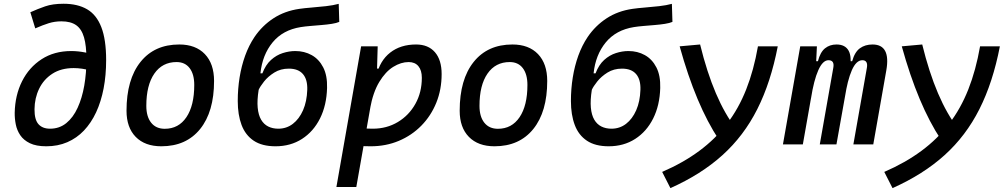

<svg xmlns="http://www.w3.org/2000/svg" viewBox="-20 -762 5313 1013"><path d="M224.1 9.8Q170.9 9.8 137.7 -6.3Q104.5 -22.5 86.9 -48.6Q69.3 -74.7 63.2 -106Q57.1 -137.2 57.6 -167.5Q59.6 -259.8 96.4 -333.3Q133.3 -406.7 199.7 -449.7Q266.1 -492.7 356 -492.7Q391.6 -492.7 429.9 -485.1Q468.3 -477.5 509.8 -461.9L462.9 -388.2Q437.5 -396 413.8 -399.4Q390.1 -402.8 368.7 -402.8Q302.2 -402.8 256.3 -373Q210.4 -343.3 186.5 -293.9Q162.6 -244.6 162.1 -185.5Q161.6 -130.9 182.9 -106.9Q204.1 -83 244.1 -83Q293.5 -83 329.8 -112.5Q366.2 -142.1 389.6 -193.4Q413.1 -244.6 424.6 -310.5Q436 -376.5 436 -449.7Q436 -521 423.3 -564.9Q410.6 -608.9 381.8 -629.2Q353 -649.4 304.2 -649.4Q268.6 -649.4 237.3 -639.6Q206.1 -629.9 166 -612.3L140.1 -697.3Q178.7 -714.8 218.3 -728.5Q257.8 -742.2 315.4 -742.2Q389.6 -742.2 439.5 -713.1Q489.3 -684.1 514.6 -618.7Q540 -553.2 540 -444.8Q540 -364.7 526.6 -295.2Q513.2 -225.6 487.1 -169.4Q460.9 -113.3 422.9 -73.2Q384.8 -33.2 335 -11.7Q285.2 9.8 224.1 9.8Z M831.1 9.8Q744.6 9.8 696 -39.8Q647.5 -89.4 647.5 -177.7Q647.5 -342.8 721.2 -435.1Q794.9 -527.3 925.8 -527.3Q1012.2 -527.3 1060.8 -476.6Q1109.4 -425.8 1109.4 -335Q1109.4 -172.4 1035.9 -81.3Q962.4 9.8 831.1 9.8ZM849.1 -82.5Q922.4 -82.5 963.6 -143.8Q1004.9 -205.1 1004.9 -314Q1004.9 -370.6 980.5 -402.6Q956.1 -434.6 911.6 -434.6Q836.4 -434.6 794.2 -373.5Q752 -312.5 752 -203.6Q752 -146.5 777.6 -114.5Q803.2 -82.5 849.1 -82.5Z M1433.6 9.8Q1362.8 9.8 1318.8 -19.5Q1274.9 -48.8 1254.6 -102.5Q1234.4 -156.2 1234.4 -229Q1234.4 -293 1244.1 -353.5Q1253.9 -414.1 1273.4 -468.3Q1293 -522.5 1322.8 -566.9Q1363.3 -626.5 1422.6 -665.3Q1481.9 -704.1 1559.6 -715.3Q1586.4 -719.2 1624 -722.2Q1661.6 -725.1 1700 -729.5Q1738.3 -733.9 1767.1 -741.7L1770 -646.5Q1755.4 -640.1 1730.5 -636.2Q1705.6 -632.3 1676 -629.9Q1646.5 -627.4 1617.7 -625Q1588.9 -622.6 1566.9 -619.1Q1472.2 -604 1418.2 -538.3Q1364.3 -472.7 1354 -375H1364.3Q1381.3 -419.9 1409.7 -445.6Q1438 -471.2 1471.7 -481.9Q1505.4 -492.7 1538.1 -492.7Q1585.9 -492.7 1624.5 -471.2Q1663.1 -449.7 1685.3 -406.5Q1707.5 -363.3 1705.6 -297.9Q1703.1 -206.5 1668.5 -137.2Q1633.8 -67.9 1573.5 -29.1Q1513.2 9.8 1433.6 9.8ZM1448.2 -83Q1491.7 -83 1525.1 -108.6Q1558.6 -134.3 1578.9 -180.4Q1599.1 -226.6 1601.1 -288.1Q1603 -342.3 1578.4 -371.1Q1553.7 -399.9 1503.9 -399.9Q1460.4 -399.9 1427.2 -379.2Q1394 -358.4 1373 -331.8Q1352.1 -305.2 1344.7 -288.1Q1335.9 -232.9 1339.6 -193.8Q1343.3 -154.8 1357.7 -130.4Q1372.1 -106 1395.3 -94.5Q1418.5 -83 1448.2 -83Z M1859.9 224.6H1754.9L1885.3 -517.6H1972.7L1969.2 -395ZM1936 9.8Q1900.4 9.8 1865.2 7.1Q1830.1 4.4 1794.4 -0.5L1843.3 -95.2Q1875 -83 1946.8 -83Q2020.5 -83 2079.1 -118.2Q2137.7 -153.3 2171.6 -214.1Q2205.6 -274.9 2205.6 -351.6Q2205.6 -391.1 2187.5 -412.8Q2169.4 -434.6 2136.2 -434.6Q2095.7 -434.6 2054.7 -409.2Q2013.7 -383.8 1981 -329.6Q1948.2 -275.4 1932.6 -189.5L1951.7 -399.9H1994.1L1966.3 -362.8Q1983.9 -441.4 2038.6 -484.4Q2093.3 -527.3 2175.3 -527.3Q2239.3 -527.3 2274.7 -486.6Q2310.1 -445.8 2310.1 -371.1Q2310.1 -289.6 2282 -220.2Q2253.9 -150.9 2203.1 -99.1Q2152.3 -47.4 2084.2 -18.8Q2016.1 9.8 1936 9.8Z M2588.9 9.8Q2502.4 9.8 2453.9 -39.8Q2405.3 -89.4 2405.3 -177.7Q2405.3 -342.8 2479 -435.1Q2552.7 -527.3 2683.6 -527.3Q2770 -527.3 2818.6 -476.6Q2867.2 -425.8 2867.2 -335Q2867.2 -172.4 2793.7 -81.3Q2720.2 9.8 2588.9 9.8ZM2606.9 -82.5Q2680.2 -82.5 2721.4 -143.8Q2762.7 -205.1 2762.7 -314Q2762.7 -370.6 2738.3 -402.6Q2713.9 -434.6 2669.4 -434.6Q2594.2 -434.6 2552 -373.5Q2509.8 -312.5 2509.8 -203.6Q2509.8 -146.5 2535.4 -114.5Q2561 -82.5 2606.9 -82.5Z M3191.4 9.8Q3120.6 9.8 3076.7 -19.5Q3032.7 -48.8 3012.5 -102.5Q2992.2 -156.2 2992.2 -229Q2992.2 -293 3002 -353.5Q3011.7 -414.1 3031.2 -468.3Q3050.8 -522.5 3080.6 -566.9Q3121.1 -626.5 3180.4 -665.3Q3239.7 -704.1 3317.4 -715.3Q3344.2 -719.2 3381.8 -722.2Q3419.4 -725.1 3457.8 -729.5Q3496.1 -733.9 3524.9 -741.7L3527.8 -646.5Q3513.2 -640.1 3488.3 -636.2Q3463.4 -632.3 3433.8 -629.9Q3404.3 -627.4 3375.5 -625Q3346.7 -622.6 3324.7 -619.1Q3230 -604 3176 -538.3Q3122.1 -472.7 3111.8 -375H3122.1Q3139.2 -419.9 3167.5 -445.6Q3195.8 -471.2 3229.5 -481.9Q3263.2 -492.7 3295.9 -492.7Q3343.8 -492.7 3382.3 -471.2Q3420.9 -449.7 3443.1 -406.5Q3465.3 -363.3 3463.4 -297.9Q3460.9 -206.5 3426.3 -137.2Q3391.6 -67.9 3331.3 -29.1Q3271 9.8 3191.4 9.8ZM3206.1 -83Q3249.5 -83 3283 -108.6Q3316.4 -134.3 3336.7 -180.4Q3356.9 -226.6 3358.9 -288.1Q3360.8 -342.3 3336.2 -371.1Q3311.5 -399.9 3261.7 -399.9Q3218.3 -399.9 3185.1 -379.2Q3151.9 -358.4 3130.9 -331.8Q3109.9 -305.2 3102.5 -288.1Q3093.8 -232.9 3097.4 -193.8Q3101.1 -154.8 3115.5 -130.4Q3129.9 -106 3153.1 -94.5Q3176.3 -83 3206.1 -83Z M3517.1 230.5 3473.6 145Q3585 96.7 3669.7 33.9Q3754.4 -28.8 3815.7 -108.9Q3877 -189 3917 -290.3Q3957 -391.6 3979 -517.6H4083.5Q4046.9 -327.6 3975.6 -186.3Q3904.3 -44.9 3791.7 56.6Q3679.2 158.2 3517.1 230.5ZM3673.8 -527.3Q3745.6 -234.4 3863.3 -83.5L3772.9 -24.9Q3711.9 -117.2 3660.4 -239.7Q3608.9 -362.3 3565.9 -517.6Z M4290 -517.6 4283.7 -384.3 4215.8 0H4110.8L4202.1 -517.6ZM4305.2 0 4376.5 -404.3Q4383.8 -444.3 4351.1 -444.3Q4320.8 -444.3 4297.4 -391.6Q4273.9 -338.9 4258.8 -242.7L4270.5 -439H4295.4Q4307.6 -486.8 4332.8 -507.1Q4357.9 -527.3 4393.6 -527.3Q4439 -527.3 4457.3 -494.6Q4475.6 -461.9 4462.9 -390.6L4393.1 0ZM4656.2 -390.6 4587.4 0H4482.4L4553.7 -404.3Q4557.1 -423.3 4551.3 -433.8Q4545.4 -444.3 4529.8 -444.3Q4497.6 -444.3 4474.4 -391.6Q4451.2 -338.9 4436.5 -242.7L4443.4 -439H4476.1Q4489.3 -487.3 4516.8 -507.3Q4544.4 -527.3 4583.5 -527.3Q4680.2 -527.3 4656.2 -390.6Z M4689 230.5 4645.5 145Q4756.8 96.7 4841.6 33.9Q4926.3 -28.8 4987.5 -108.9Q5048.8 -189 5088.9 -290.3Q5128.9 -391.6 5150.9 -517.6H5255.4Q5218.8 -327.6 5147.5 -186.3Q5076.2 -44.9 4963.6 56.6Q4851.1 158.2 4689 230.5ZM4845.7 -527.3Q4917.5 -234.4 5035.2 -83.5L4944.8 -24.9Q4883.8 -117.2 4832.3 -239.7Q4780.8 -362.3 4737.8 -517.6Z"/></svg>

Font: Cascadia Code PL
Style: Italic
Weight: 400
Italic angle: -10°
Monospace: yes
Designer: Aaron Bell
Foundry: Saja Typeworks
Version: Version 2404.023